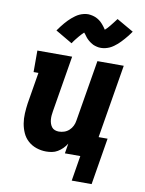

<svg xmlns="http://www.w3.org/2000/svg" viewBox="-98 -845 797 1055"><g transform="rotate(10 300.0 -318.0)"><path d="M245 -602 151 -657Q160 -670 169 -681.5Q178 -693 186 -702.5Q194 -712 202.5 -720.5Q211 -729 219 -736Q227 -743 238 -751Q249 -759 260 -764Q271 -769 283.5 -772Q296 -775 308 -775Q313 -775 319 -774Q325 -773 330.5 -772Q336 -771 341.5 -769Q347 -767 352 -765Q357 -763 361.5 -760Q366 -757 370 -754.5Q374 -752 379 -747.5Q384 -743 387.5 -739Q391 -735 394.5 -731Q398 -727 400.5 -723.5Q403 -720 406 -716Q409 -712 412 -707Q420 -714 425.5 -720Q431 -726 438 -734.5Q445 -743 453 -753.5Q461 -764 471 -777L565 -723Q556 -710 547 -698.5Q538 -687 529.5 -677.5Q521 -668 513 -659.5Q505 -651 497 -644Q489 -637 478 -629Q467 -621 456 -616Q445 -611 432.5 -608Q420 -605 408 -605Q402 -605 396.5 -605.5Q391 -606 385.5 -607.5Q380 -609 374.5 -610.5Q369 -612 364 -614.5Q359 -617 354.5 -620Q350 -623 346 -625.5Q342 -628 337 -632.5Q332 -637 328 -641Q324 -645 321 -649Q318 -653 315.5 -656.5Q313 -660 309.5 -664.5Q306 -669 303 -672Q296 -665 290.5 -659.5Q285 -654 278 -645.5Q271 -637 262.5 -626.5Q254 -616 245 -602ZM488 141H377L400 0H314L323 -56Q314 -41 301.5 -28.5Q289 -16 274 -7Q259 2 242.5 5Q226 8 210 8Q182 8 155.5 -1Q129 -10 109 -28Q89 -46 78 -70.5Q67 -95 62.5 -122Q58 -149 59.5 -178Q61 -207 65 -235L94 -410H67V-530H261L209 -216Q207 -204 206 -192.5Q205 -181 206 -169.5Q207 -158 210.5 -147.5Q214 -137 220.5 -128.5Q227 -120 237.5 -116Q248 -112 260 -112Q275 -112 290 -117Q305 -122 317 -133Q329 -144 336 -158.5Q343 -173 345 -188L402 -530H549L481 -120H531Z"/></g></svg>

Font: Iosevka Curly Slab HvEx
Style: Italic
Weight: 900
Width: 7
Italic angle: -9°
Monospace: yes
Designer: Belleve Invis
Foundry: Belleve Invis
Version: Version 11.1.0; ttfautohint (v1.8.3)